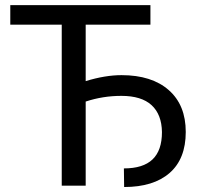

<svg xmlns="http://www.w3.org/2000/svg" viewBox="-20 -731 790 756"><path d="M572.3 -633.8H317.4V-411.6Q394 -435.1 458.5 -435.1Q577.6 -435.1 644.5 -376.2Q711.4 -317.4 711.4 -211.4Q711.4 -105.5 647.9 -50Q584.5 5.4 468.8 5.4L467.8 -67.9Q543.5 -67.9 580.6 -103.3Q617.7 -138.7 617.7 -210.9Q616.7 -280.3 576.9 -316.9Q537.1 -353.5 458 -353.5Q384.8 -353.5 317.4 -331.1V0H223.1V-633.8H20.5V-710.9H572.3Z"/></svg>

Font: MAUL
Style: Regular
Weight: 400
Designer: MAUL
Version: Version 1.0; 2020; ttfautohint (v1.8.3)